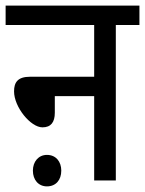

<svg xmlns="http://www.w3.org/2000/svg" viewBox="-20 -642 516 683"><path d="M0 -622V-553H315V-369H87C43 -369 30 -349 30 -317C30 -261 89 -189 131 -189C161 -189 175 -207 175 -241V-300H315V0H392V-553H476V-622ZM97 -35C97 -2 117 21 147 21C179 21 198 -2 198 -35C198 -67 179 -91 147 -91C117 -91 97 -67 97 -35Z"/></svg>

Font: Noto Sans Condensed
Style: Regular
Weight: 400
Width: 3
Designer: Monotype Design Team
Foundry: Monotype Imaging Inc.
Version: Version 2.013